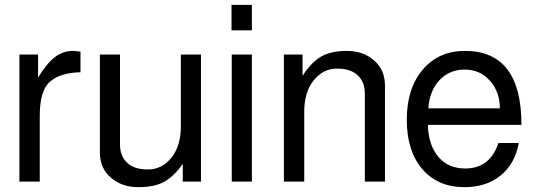

<svg xmlns="http://www.w3.org/2000/svg" viewBox="-20 -749 2201 792"><path d="M312 -451Q228 -449 186 -412Q144 -375 144 -272V0H60V-524H137V-429Q173 -488 206.5 -513.5Q240 -539 280 -539Q291 -539 312 -536Z M809 0H734V-73Q697 -21 657 1Q617 23 550 23Q483 23 437.5 -16Q392 -55 392 -120V-524H475V-153Q475 -106 504 -78Q533 -50 590.5 -50Q648 -50 687 -98.5Q726 -147 726 -227V-524H809Z M1019 -729V-624H935V-729ZM1019 -524V0H936V-524Z M1151 -524H1228V-436Q1263 -491 1303.5 -515Q1344 -539 1411 -539Q1478 -539 1523 -500Q1568 -461 1568 -396V0H1485V-363Q1485 -410 1456 -438Q1427 -466 1370 -466Q1313 -466 1274 -417.5Q1235 -369 1235 -289V0H1151Z M1747 -302H2042Q2042 -370 2001 -416Q1960 -462 1897 -462Q1834 -462 1793 -418.5Q1752 -375 1747 -302ZM2131 -234H1745Q1747 -152 1787.5 -103Q1828 -54 1899 -54Q2001 -54 2036 -159H2120Q2104 -73 2045 -25Q1986 23 1896 23Q1786 23 1722 -51.5Q1658 -126 1658 -255Q1658 -384 1723.5 -461.5Q1789 -539 1898 -539Q2131 -539 2131 -234Z"/></svg>

Font: Autonym
Style: Regular
Weight: 500
Version: Version 1.0.20131126